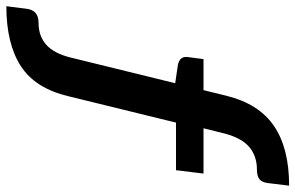

<svg xmlns="http://www.w3.org/2000/svg" viewBox="-318 -590 949 617"><g transform="rotate(90 156.5 -281.5)"><path d="M-132 172.6 -123.8 107.4Q-119.1 69.1 -78.8 69.1Q-36.1 69.1 -8.3 44.5Q19.4 19.9 32.6 -32.8L115.4 -370L56.5 -378.7Q42.3 -381.5 36 -389.4Q29.7 -397.3 31.3 -410.3L38 -461H137.7L155.9 -535.3Q181.6 -638.8 252.9 -687.5Q324.2 -736.1 444.6 -736.1L436.3 -667.7Q433.8 -648.1 423.4 -640.3Q413.1 -632.6 392.4 -632.6Q350.4 -632.6 321.4 -608.8Q292.5 -585 277.7 -531.1L260.2 -461H405.8L394.9 -372.6H242L157.7 -28.7Q132.6 79.4 60.5 126Q-11.5 172.6 -132 172.6Z"/></g></svg>

Font: Aleo
Style: Italic
Weight: 400
Italic angle: -7°
Designer: Alessio Laiso
Foundry: Alessio Laiso
Version: Version 2.001;gftools[0.9.29]